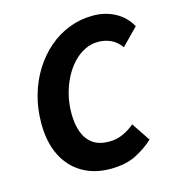

<svg xmlns="http://www.w3.org/2000/svg" viewBox="-102 -751 776 850"><g transform="rotate(-15 286.0 -326.0)"><path d="M301.2 12Q227.2 12 172 -20.7Q116.8 -53.4 86.6 -114.5Q56.4 -175.6 56.4 -260.9Q56.4 -328.7 73.5 -389.2Q90.6 -449.7 122 -499.8Q153.4 -549.9 195.9 -586.7Q238.5 -623.6 290.5 -643.7Q342.5 -663.8 399.8 -663.8Q456.4 -663.8 501.5 -639.4Q546.6 -615 571.8 -569.3L496.8 -492.8Q476.7 -521 450.2 -533.3Q423.6 -545.6 391.1 -545.6Q359.4 -545.6 330.2 -530.9Q300.9 -516.2 276.8 -490.4Q252.6 -464.6 234.6 -429.5Q216.6 -394.5 206.6 -353.9Q196.7 -313.4 196.7 -270Q196.7 -219.5 210.5 -182.8Q224.3 -146 252.9 -126.1Q281.5 -106.2 326.3 -106.2Q361 -106.2 390.4 -119.6Q419.8 -133 444 -153.7L500.8 -68.7Q466.4 -36.4 418.8 -12.2Q371.2 12 301.2 12Z"/></g></svg>

Font: Source Sans 3 VF
Style: Italic
Weight: 200
Italic angle: -11°
Designer: Paul D. Hunt
Foundry: Adobe Systems Incorporated
Version: Version 3.042;hotconv 1.0.118;makeotfexe 2.5.65603